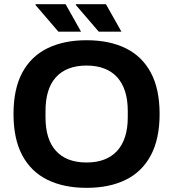

<svg xmlns="http://www.w3.org/2000/svg" viewBox="-20 -892 833 924"><path d="M396.4 12Q287.3 12 208.2 -26.8Q129.1 -65.7 87 -144.8Q45 -223.9 45 -343.2Q45 -463.6 87 -542.2Q129.1 -620.8 208.2 -659.6Q287.3 -698.4 396.4 -698.4Q506.6 -698.4 585.3 -659.6Q664 -620.8 706 -542.2Q748.1 -463.6 748.1 -343.2Q748.1 -223.9 706 -144.8Q664 -65.7 585.3 -26.8Q506.6 12 396.4 12ZM396.4 -110Q445 -110 481.8 -124.2Q518.7 -138.4 543.9 -166.1Q569 -193.7 582 -234.2Q594.9 -274.7 594.9 -326.9V-358Q594.9 -411 582 -451.8Q569 -492.7 543.9 -520.3Q518.7 -548 481.8 -562.2Q445 -576.5 396.4 -576.5Q347.9 -576.5 311 -562.2Q274.1 -548 249.1 -520.3Q224 -492.7 211.5 -451.8Q199 -411 199 -358V-326.9Q199 -274.7 211.5 -234.2Q224 -193.7 249.1 -166.1Q274.1 -138.4 311 -124.2Q347.9 -110 396.4 -110ZM455.3 -739.5 344.5 -868.5 345.7 -871.7H489.9L564.4 -739.5ZM261.1 -739.5 150.3 -868.5 151.5 -871.7H295.7L370.1 -739.5Z"/></svg>

Font: Archivo SemiBold
Style: Regular
Weight: 600
Designer: Hector Gatti
Foundry: Omnibus-Type
Version: Version 2.001